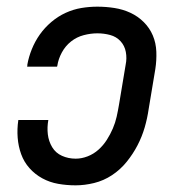

<svg xmlns="http://www.w3.org/2000/svg" viewBox="-20 -548 540 576"><path d="M207 8Q180 8 154.5 3.5Q129 -1 107 -13Q85 -25 68.5 -43.5Q52 -62 43.5 -85.5Q35 -109 33 -135Q31 -161 35 -188H125Q121 -166 123.5 -145Q126 -124 136.5 -106.5Q147 -89 166 -80.5Q185 -72 207 -72Q225 -72 243 -79Q261 -86 275.5 -99Q290 -112 300.5 -128.5Q311 -145 318.5 -162.5Q326 -180 330 -198Q334 -216 337 -234L357 -354Q361 -373 357.5 -392Q354 -411 341.5 -424.5Q329 -438 310.5 -443Q292 -448 272 -448Q252 -448 231 -442.5Q210 -437 193 -423.5Q176 -410 165.5 -390.5Q155 -371 152 -351Q152 -350 151.5 -349Q151 -348 151 -348H61Q62 -349 62 -350.5Q62 -352 62 -354Q66 -377 75.5 -400.5Q85 -424 99.5 -444.5Q114 -465 134 -482Q154 -499 177 -509.5Q200 -520 224 -524Q248 -528 272 -528Q298 -528 323.5 -524Q349 -520 371.5 -509.5Q394 -499 411.5 -481.5Q429 -464 438.5 -441.5Q448 -419 449 -393Q450 -367 446 -341L426 -221Q422 -193 414 -165.5Q406 -138 392.5 -112Q379 -86 360 -62.5Q341 -39 316 -22.5Q291 -6 262.5 1Q234 8 207 8Z"/></svg>

Font: Iosevka SS04 Medium Oblique
Style: Regular
Weight: 500
Italic angle: -9°
Monospace: yes
Designer: Belleve Invis
Foundry: Belleve Invis
Version: Version 19.0.0; ttfautohint (v1.8.4)